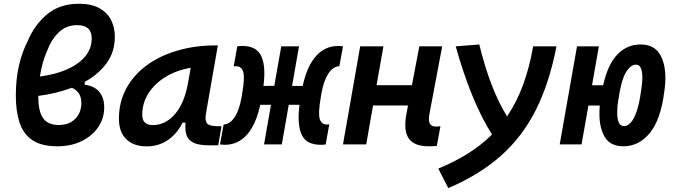

<svg xmlns="http://www.w3.org/2000/svg" viewBox="-20 -762 3556 1013"><path d="M427.2 -330.1V-314.5Q476.6 -309.1 503.2 -278.1Q529.8 -247.1 529.8 -195.3Q529.8 -137.7 498.3 -91.3Q466.8 -44.9 411.1 -17.6Q355.5 9.8 282.7 9.8Q197.8 9.8 149.9 -23.2Q102.1 -56.2 82.8 -116.2Q63.5 -176.3 63.5 -256.8Q63.5 -344.2 79.8 -415.5Q96.2 -486.8 125.5 -543.5Q161.6 -630.9 228.5 -686.5Q295.4 -742.2 395.5 -742.2Q462.4 -742.2 504.4 -718.8Q546.4 -695.3 566.2 -656Q585.9 -616.7 585.9 -568.4Q585.9 -488.3 542.7 -429Q499.5 -369.6 427.2 -330.1ZM190.4 -358.4Q268.6 -368.2 330.3 -394.5Q392.1 -420.9 428 -462.6Q463.9 -504.4 463.9 -559.6Q463.9 -629.4 387.2 -629.4Q329.1 -629.4 289.8 -591.1Q250.5 -552.7 228.5 -493.7Q215.3 -464.8 205.8 -430.2Q196.3 -395.5 190.4 -358.4ZM358.9 -298.8Q318.4 -283.7 273.9 -272.9Q229.5 -262.2 182.1 -255.9Q182.1 -252.4 182.1 -249.5Q182.1 -174.8 207.3 -138.7Q232.4 -102.5 290.5 -102.5Q344.2 -102.5 376.7 -134.8Q409.2 -167 409.2 -218.8Q409.2 -278.3 358.9 -298.8Z M754.9 10.3Q684.6 10.3 646 -27.8Q607.4 -65.9 607.4 -135.3Q607.4 -223.1 646 -294.7Q684.6 -366.2 753.7 -417Q822.8 -467.8 916 -495.1Q1009.3 -522.5 1118.2 -522.5H1129.4L1066.4 -161.6Q1060.1 -125.5 1072.8 -110.8Q1085.4 -96.2 1127 -96.2H1148.9L1131.3 4.9H1085.4Q1026.4 4.9 998.3 -10.5Q970.2 -25.9 962.9 -53Q955.6 -80.1 959 -114.7H942.9Q913.1 -54.7 864.5 -22.2Q815.9 10.3 754.9 10.3ZM786.6 -102.1Q853.5 -102.1 903.6 -160.4Q953.6 -218.8 972.2 -325.7L986.3 -404.3Q912.6 -392.1 854.7 -356.9Q796.9 -321.8 763.7 -270.3Q730.5 -218.8 730.5 -156.2Q730.5 -102.1 786.6 -102.1Z M1166.5 2Q1160.2 2 1153.8 1.2Q1147.5 0.5 1140.6 0L1159.7 -105Q1191.9 -105.5 1217.3 -142.8Q1242.7 -180.2 1254.9 -251L1257.8 -269.5Q1272.5 -354 1263.2 -383.3Q1253.9 -412.6 1225.6 -412.6Q1222.7 -412.6 1219.5 -412.4Q1216.3 -412.1 1212.9 -411.6L1231.9 -517.6Q1244.1 -519.5 1257.8 -519.5Q1334.5 -519.5 1358.9 -465.3Q1383.3 -411.1 1370.1 -308.6L1427.2 -309.1L1463.9 -517.6H1557.6L1521 -308.6H1577.1Q1599.1 -411.6 1646.7 -465.6Q1694.3 -519.5 1764.2 -519.5Q1770 -519.5 1776.6 -519Q1783.2 -518.6 1789.6 -517.6L1770.5 -412.6Q1738.3 -412.1 1713.1 -374.8Q1688 -337.4 1675.3 -266.6L1672.4 -248Q1657.7 -163.6 1667 -134.3Q1676.3 -105 1704.6 -105Q1709.5 -105 1717.3 -106L1698.2 0Q1686 2 1672.4 2Q1595.7 2 1571.3 -52.2Q1546.9 -106.4 1560.1 -209H1503.4L1466.8 0H1373L1409.7 -209H1353Q1331.1 -106 1283.4 -52Q1235.8 2 1166.5 2Z M1789.6 0 1880.4 -517.6H2002.9L1966.8 -312.5H2153.3L2192.4 -517.6H2313L2246.1 -162.6Q2239.3 -127 2247.3 -110.6Q2255.4 -94.2 2280.8 -94.2Q2291.5 -94.2 2303.7 -95.7L2284.7 7.8Q2268.6 9.8 2241.7 9.8Q2165 9.8 2136.5 -31.7Q2107.9 -73.2 2124.5 -161.6L2132.8 -205.6H1948.2L1912.1 0Z M2345.2 230.5 2292.5 127.4Q2467.8 55.7 2575.7 -52.2Q2519.5 -141.6 2472.2 -257.3Q2424.8 -373 2384.3 -517.6L2508.8 -527.3Q2566.4 -290.5 2655.3 -147.9Q2706.1 -222.7 2739.7 -314.2Q2773.4 -405.8 2793 -517.6H2916Q2878.9 -324.7 2807.4 -182.4Q2735.8 -40 2622.1 60.5Q2508.3 161.1 2345.2 230.5Z M3269 9.8Q3201.2 9.8 3171.9 -37.6Q3142.6 -85 3142.6 -160.6Q3142.6 -182.6 3144.5 -205.1H3084.5L3048.3 0H2933.1L3024.4 -517.6H3139.6L3103.5 -312H3162.1Q3186.5 -421.9 3237.3 -474.6Q3288.1 -527.3 3359.4 -527.3Q3428.7 -527.3 3459.7 -478.5Q3490.7 -429.7 3490.7 -350.1Q3490.7 -316.4 3484.9 -278.8Q3465.8 -129.4 3408.2 -59.8Q3350.6 9.8 3269 9.8ZM3272.9 -96.7Q3290 -96.7 3306.9 -114Q3323.7 -131.3 3338.4 -172.6Q3353 -213.9 3362.8 -285.6Q3365.2 -302.2 3367.2 -320.3Q3369.1 -338.4 3369.1 -354.5Q3369.1 -382.3 3361.8 -401.6Q3354.5 -420.9 3335 -420.9Q3306.2 -420.9 3281.5 -378.9Q3256.8 -336.9 3241.7 -230.5Q3236.3 -198.2 3236.3 -167.5Q3236.3 -137.7 3244.1 -117.2Q3252 -96.7 3272.9 -96.7Z"/></svg>

Font: Cascadia Code PL SemiBold
Style: Italic
Weight: 600
Italic angle: -10°
Monospace: yes
Designer: Aaron Bell
Foundry: Saja Typeworks
Version: Version 2404.023; ttfautohint (v1.8.4)